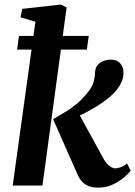

<svg xmlns="http://www.w3.org/2000/svg" viewBox="-20 -834 607 863"><path d="M37.1 0 139.2 -736.3 72.4 -756 80.1 -794.1 254.2 -813.6 279.4 -800.2 170.8 0ZM421.1 9.3Q396.6 9.3 378.8 2.5Q361 -4.3 349.2 -17.2Q337.4 -30 329.7 -47.4L218.7 -298Q246 -314.5 272.5 -330.2Q299.1 -345.8 326.1 -368.3Q353.1 -390.8 380.7 -426.8Q394.8 -445.6 400.7 -465.3Q406.5 -485.1 407.1 -506.1Q407.8 -529.2 419.4 -542.3Q431 -555.4 447.4 -560.8Q463.8 -566.1 478.3 -566.1Q505.3 -566.1 520 -549.5Q534.7 -532.8 534.9 -509.7Q535.5 -487.2 527.8 -468.8Q520 -450.4 509.1 -435.9Q491.7 -413 466 -392.3Q440.3 -371.5 411.7 -354.2Q383.1 -336.9 355.9 -323.3Q328.8 -309.8 307.8 -300.5L321.6 -346.6L444.5 -121.9Q456.8 -100.3 471.5 -88.7Q486.1 -77.2 498.3 -77.2Q507.6 -77.2 522.2 -82.3Q536.9 -87.3 551 -99.5L567.3 -67.1Q558.7 -54.8 537.8 -36.7Q516.9 -18.6 487.1 -4.7Q457.4 9.3 421.1 9.3ZM65.3 -672.4H378.9L370.4 -611.2H56.8Z"/></svg>

Font: Merriweather Light
Style: Italic
Weight: 300
Italic angle: -7.8°
Designer: Eben Sorkin
Foundry: Eben Sorkin
Version: Version 2.101